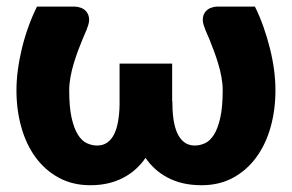

<svg xmlns="http://www.w3.org/2000/svg" viewBox="-20 -538 860 566"><path d="M266 -109Q284 -109 296.5 -118Q309 -127 316.8 -143Q324.5 -159 328.2 -181Q332 -203 332.5 -229V-350.5H487.5V-240.5H488Q488 -212 491.2 -188Q494.5 -164 502.2 -146.5Q510 -129 522.8 -119Q535.5 -109 554.5 -109Q569.5 -109 584.2 -115.8Q599 -122.5 610.5 -140.5Q622 -158.5 629.2 -190.2Q636.5 -222 636.5 -272Q636.5 -290.5 632.8 -311Q629 -331.5 623 -351.2Q617 -371 610.2 -389Q603.5 -407 597.8 -421Q592 -435 588 -443.8Q584 -452.5 584 -454Q576.5 -472 578 -484.2Q579.5 -496.5 586.2 -504.2Q593 -512 602.5 -515.2Q612 -518.5 619.5 -518.5H731.5Q745.5 -490.5 756.5 -459.2Q767.5 -428 775.5 -396.2Q783.5 -364.5 787.8 -332.8Q792 -301 792 -272Q792 -213.5 777.5 -162.5Q763 -111.5 735.2 -73.8Q707.5 -36 667 -14Q626.5 8 574.5 8Q543.5 8 518.5 2Q493.5 -4 473 -15Q452.5 -26 436.8 -40.5Q421 -55 409 -72.5Q397 -55 381.2 -40.5Q365.5 -26 345.2 -15Q325 -4 300.5 2Q276 8 246 8Q194 8 153.5 -14Q113 -36 85.2 -73.8Q57.5 -111.5 43 -162.5Q28.5 -213.5 28.5 -272Q28.5 -301 32.8 -332.8Q37 -364.5 44.8 -396.2Q52.5 -428 63.8 -459.2Q75 -490.5 89 -518.5H201Q208.5 -518.5 218 -515.2Q227.5 -512 234.2 -504.2Q241 -496.5 242.5 -484.2Q244 -472 236.5 -454Q236.5 -452.5 232.5 -443.8Q228.5 -435 222.8 -421Q217 -407 210.2 -389Q203.5 -371 197.5 -351.2Q191.5 -331.5 187.8 -311Q184 -290.5 184 -272Q184 -222 191.2 -190.2Q198.5 -158.5 210 -140.5Q221.5 -122.5 236.2 -115.8Q251 -109 266 -109Z"/></svg>

Font: Lato Black
Style: Regular
Weight: 900
Designer: Lukasz Dziedzic
Foundry: tyPoland Lukasz Dziedzic
Version: Version 2.007; 2014-02-27